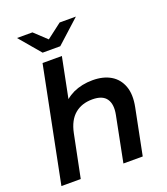

<svg xmlns="http://www.w3.org/2000/svg" viewBox="-165 -1052 1016 1167"><g transform="rotate(-20 342.5 -469.0)"><path d="M426 -540Q495 -540 542.5 -512Q590 -484 610 -429.5Q630 -375 614 -296L555 0H430L488 -293Q501 -358 476 -394.5Q451 -431 385 -431Q316 -431 271 -393Q226 -355 210 -277L154 0H29L177 -742H302L250 -482Q273 -501 300 -514Q357 -540 426 -540ZM199 -801 83 -938H183L262 -864L359 -938H464L313 -801Z"/></g></svg>

Font: Montserrat Thin SemiBold
Style: Italic
Weight: 600
Italic angle: -11.3°
Version: Version 9.000